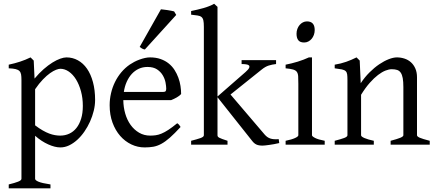

<svg xmlns="http://www.w3.org/2000/svg" viewBox="-20 -777 2342 1031"><path d="M424.8 -208Q424.8 -250.5 414.8 -287.1Q404.8 -323.7 388.2 -350.6Q371.6 -377.4 349.6 -392.6Q327.6 -407.7 304.2 -407.7Q295.4 -407.7 281.2 -402.3Q267.1 -397 249 -384.3Q231 -371.6 210.4 -350.3Q189.9 -329.1 168.5 -297.9V-104Q190.4 -87.4 209.2 -76.7Q228 -65.9 244.4 -59.8Q260.7 -53.7 275.4 -51.3Q290 -48.8 303.2 -48.8Q329.6 -48.8 351.8 -59.1Q374 -69.3 390.1 -89.4Q406.2 -109.4 415.5 -139.2Q424.8 -168.9 424.8 -208ZM490.7 -240.2Q490.7 -211.9 483.4 -182.1Q476.1 -152.3 463.4 -124Q450.7 -95.7 433.1 -70.3Q415.5 -44.9 394.8 -26.1Q374 -7.3 351.1 3.7Q328.1 14.6 304.2 14.6Q275.4 14.6 239.3 -1.5Q203.1 -17.6 168.5 -47.9V183.1Q168.5 190.9 186.8 198.7Q205.1 206.5 251 213.4V234.4H26.9V213.4Q59.1 205.6 77.1 198.5Q95.2 191.4 95.2 183.1V-347.2Q95.2 -365.2 93.3 -377Q91.3 -388.7 84.2 -395.8Q77.1 -402.8 63.7 -406Q50.3 -409.2 26.9 -410.2V-429.7Q43.5 -433.1 58.6 -437.3Q73.7 -441.4 87.9 -446Q102.1 -450.7 116 -456.3Q129.9 -461.9 144 -468.8L161.1 -451.7L165.5 -355Q189.9 -384.3 214.6 -405.8Q239.3 -427.2 261.7 -441.2Q284.2 -455.1 303.5 -461.9Q322.8 -468.8 336.9 -468.8Q370.1 -468.8 398.4 -453.1Q426.8 -437.5 447.3 -408Q467.8 -378.4 479.2 -335.9Q490.7 -293.5 490.7 -240.2Z M772 -417.5Q746.6 -417.5 725.3 -407.7Q704.1 -397.9 687.7 -380.1Q671.4 -362.3 660.4 -337.6Q649.4 -313 645 -283.2H854Q865.2 -283.2 868.9 -286.9Q872.6 -290.5 872.6 -300.8Q872.6 -314 868.9 -333.7Q865.2 -353.5 854.2 -372.3Q843.3 -391.1 823.5 -404.3Q803.7 -417.5 772 -417.5ZM952.6 -272Q943.8 -262.2 929.2 -253.9Q914.6 -245.6 898.9 -239.3H642.1Q642.6 -201.2 652.6 -166.7Q662.6 -132.3 681.4 -106.2Q700.2 -80.1 726.8 -64.5Q753.4 -48.8 786.6 -48.8Q801.8 -48.8 816.2 -50.8Q830.6 -52.7 847.2 -59.6Q863.8 -66.4 884 -79.6Q904.3 -92.8 931.6 -115.2Q938 -111.8 942.6 -105.5Q947.3 -99.1 949.7 -95.2Q917 -59.6 892.3 -37.8Q867.7 -16.1 845.9 -4.4Q824.2 7.3 803 11Q781.7 14.6 756.8 14.6Q719.2 14.6 685.3 -1.5Q651.4 -17.6 625.5 -47.1Q599.6 -76.7 584.2 -118.4Q568.8 -160.2 568.8 -211.9Q568.8 -244.6 576.2 -276.4Q583.5 -308.1 597.4 -336.4Q611.3 -364.7 631.3 -388.7Q651.4 -412.6 676.8 -430.2Q687.5 -437.5 700.9 -444.6Q714.4 -451.7 729 -457Q743.7 -462.4 758.1 -465.6Q772.5 -468.8 785.6 -468.8Q817.4 -468.8 842.3 -460Q867.2 -451.2 885.7 -436.3Q904.3 -421.4 917 -401.6Q929.7 -381.8 937.7 -359.9Q945.8 -337.9 949.2 -315.2Q952.6 -292.5 952.6 -272ZM757.8 -511.2Q749 -512.7 742.2 -516.6Q735.4 -520.5 730 -524.9L844.2 -727.1Q850.1 -726.6 859.6 -725.3Q869.1 -724.1 879.6 -722.7Q890.1 -721.2 899.9 -719.2Q909.7 -717.3 915 -715.8L926.3 -696.8Z M1006.3 0V-21Q1038.6 -29.3 1056.6 -35.6Q1074.7 -42 1074.7 -50.8V-632.8Q1074.7 -655.3 1072 -667.5Q1069.3 -679.7 1061.8 -685.8Q1054.2 -691.9 1040.8 -693.8Q1027.3 -695.8 1006.3 -698.2V-717.8Q1040 -724.6 1072.5 -733.6Q1105 -742.7 1129.9 -756.8L1147.9 -740.2V-258.8L1298.3 -390.1Q1314.5 -404.3 1317.9 -412.8Q1321.3 -421.4 1316.7 -425.8Q1312 -430.2 1301 -431.6Q1290 -433.1 1277.3 -433.1V-454.1H1462.4V-433.1Q1440.9 -430.7 1422.9 -425Q1404.8 -419.4 1384.3 -402.8L1217.8 -269.5L1401.4 -54.2Q1408.2 -46.4 1415.5 -41.3Q1422.9 -36.1 1431.6 -33.2Q1440.4 -30.3 1451.4 -29.5Q1462.4 -28.8 1476.6 -29.8L1479.5 -8.8Q1465.3 -5.4 1451.4 -2.9Q1437.5 -0.5 1425.5 1.2Q1413.6 2.9 1404.1 3.9Q1394.5 4.9 1389.6 4.9Q1369.1 4.9 1356.7 -1Q1344.2 -6.8 1333.5 -21L1147.9 -254.9V-50.8Q1147.9 -46.9 1149.7 -43.9Q1151.4 -41 1156.7 -37.8Q1162.1 -34.7 1172.9 -30.8Q1183.6 -26.9 1201.7 -21V0Z M1513.7 0V-21Q1546.9 -27.8 1564.5 -35.9Q1582 -43.9 1582 -50.8V-327.1Q1582 -352.1 1581.1 -367.4Q1580.1 -382.8 1573.7 -391.4Q1567.4 -399.9 1553.5 -403.8Q1539.6 -407.7 1513.7 -410.2V-429.7Q1528.8 -432.6 1545.7 -436.8Q1562.5 -440.9 1579.1 -446Q1595.7 -451.2 1610.8 -457Q1626 -462.9 1638.7 -468.8H1655.3V-50.8Q1655.3 -44.9 1671.6 -36.4Q1688 -27.8 1723.6 -21V0ZM1669.9 -615.7Q1669.9 -602.1 1665.5 -589.8Q1661.1 -577.6 1653.6 -568.6Q1646 -559.6 1635.7 -554.2Q1625.5 -548.8 1613.3 -548.8Q1591.3 -548.8 1581.8 -561Q1572.3 -573.2 1572.3 -595.7Q1572.3 -609.4 1576.7 -621.6Q1581.1 -633.8 1588.9 -642.8Q1596.7 -651.9 1606.7 -657Q1616.7 -662.1 1628.4 -662.1Q1669.9 -662.1 1669.9 -615.7Z M2077.6 0V-21Q2112.8 -30.3 2129.4 -37.1Q2146 -43.9 2146 -50.8V-309.1Q2146 -338.9 2142.6 -357.4Q2139.2 -376 2131.8 -386.7Q2124.5 -397.5 2112.5 -401.4Q2100.6 -405.3 2083.5 -405.3Q2068.4 -405.3 2049.8 -397.9Q2031.2 -390.6 2010 -374.5Q1988.8 -358.4 1965.6 -332.3Q1942.4 -306.2 1918.9 -268.1V-50.8Q1918.9 -43.5 1937.3 -35.6Q1955.6 -27.8 1987.3 -21V0H1777.3V-21Q1809.6 -29.3 1827.6 -35.9Q1845.7 -42.5 1845.7 -50.8V-347.2Q1845.7 -366.2 1844.2 -377.4Q1842.8 -388.7 1836.2 -395Q1829.6 -401.4 1815.9 -404.3Q1802.2 -407.2 1777.3 -410.2V-429.7Q1810.5 -435.1 1838.9 -445.1Q1867.2 -455.1 1894.5 -468.8L1911.6 -451.7L1917 -330.1Q1938.5 -362.8 1964.4 -388.4Q1990.2 -414.1 2016.6 -431.9Q2043 -449.7 2067.6 -459.2Q2092.3 -468.8 2111.3 -468.8Q2132.3 -468.8 2151.9 -462.4Q2171.4 -456.1 2186.3 -442.9Q2201.2 -429.7 2210.2 -409.4Q2219.2 -389.2 2219.2 -361.8V-50.8Q2219.2 -43.9 2234.1 -37.4Q2249 -30.8 2287.6 -21V0Z"/></svg>

Font: Noto Serif Devanagari
Style: Regular
Weight: 400
Designer: Monotype Design Team
Foundry: Monotype Imaging Inc.
Version: Version 1.01